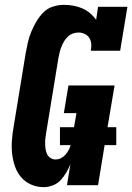

<svg xmlns="http://www.w3.org/2000/svg" viewBox="-20 -763 545 791"><path d="M160 8Q132 8 107.5 -3Q83 -14 66.5 -33.5Q50 -53 41.5 -78Q33 -103 30 -129.5Q27 -156 29 -184Q31 -212 36 -240L86 -545Q90 -567 95 -589Q100 -611 109 -632.5Q118 -654 130 -674.5Q142 -695 159 -712Q176 -729 198.5 -736Q221 -743 244 -743Q263 -743 282.5 -739.5Q302 -736 319 -728.5Q336 -721 350.5 -709Q365 -697 376 -681L384 -735H505L475 -554H354Q357 -568 356 -581.5Q355 -595 348.5 -606Q342 -617 329.5 -623Q317 -629 304 -629Q292 -629 280.5 -625Q269 -621 260 -612.5Q251 -604 244.5 -593.5Q238 -583 233.5 -571.5Q229 -560 226 -548.5Q223 -537 221 -526L171 -221Q169 -209 167.5 -197.5Q166 -186 166 -174Q166 -162 167.5 -150.5Q169 -139 173.5 -129Q178 -119 187.5 -112.5Q197 -106 208 -106Q220 -106 230.5 -111Q241 -116 249 -125Q257 -134 262.5 -144Q268 -154 271 -165H227V-239H285L295 -297H243L262 -411H452L423 -239H459V-165H411L384 0H256L270 -87Q263 -69 253 -52Q243 -35 229.5 -20.5Q216 -6 197 1Q178 8 160 8Z"/></svg>

Font: Iosevka Curly Slab HvObl
Style: Regular
Weight: 900
Italic angle: -9°
Monospace: yes
Designer: Belleve Invis
Foundry: Belleve Invis
Version: Version 11.1.0; ttfautohint (v1.8.3)